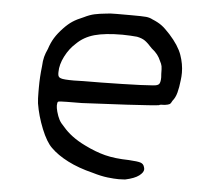

<svg xmlns="http://www.w3.org/2000/svg" viewBox="-48 -621 829 733"><g transform="rotate(5 367.0 -255.0)"><path d="M98.6 -246.1V-264.6Q98.6 -303.7 103.5 -344.7Q104.5 -367.2 108.4 -381.8Q112.3 -396.5 120.1 -413.1Q127.9 -437.5 139.6 -456.5Q151.4 -475.6 170.9 -496.1Q187.5 -513.7 203.6 -524.4Q219.7 -535.2 246.1 -545.9Q267.6 -556.6 285.6 -560.5Q303.7 -564.5 333 -567.4Q343.8 -569.3 371.1 -569.3H424.8Q468.8 -569.3 482.9 -567.9Q497.1 -566.4 507.8 -560.5Q529.3 -551.8 543.5 -541.5Q557.6 -531.2 577.1 -509.8Q613.3 -469.7 625.5 -435.1Q637.7 -400.4 637.7 -367.2Q637.7 -352.5 635.7 -337.9Q632.8 -310.5 627.4 -290.5Q622.1 -270.5 611.3 -257.8Q606.4 -247.1 601.6 -244.1Q596.7 -241.2 583 -239.3Q575.2 -239.3 569.3 -238.8Q563.5 -238.3 561.5 -236.3Q543 -233.4 439 -227.5Q335 -221.7 267.6 -218.8Q233.4 -218.8 208.5 -218.3Q183.6 -217.8 179.7 -216.8Q174.8 -216.8 173.8 -210.4Q172.9 -204.1 172.9 -201.2Q172.9 -192.4 176.8 -177.7Q181.6 -160.2 188 -147.9Q194.3 -135.7 208 -122.1Q222.7 -104.5 244.1 -88.4Q265.6 -72.3 293.9 -58.6Q335 -38.1 373 -28.3Q411.1 -18.6 464.8 -17.6Q500 -15.6 510.7 -11.7Q521.5 -7.8 524.4 2.9Q526.4 7.8 526.4 12.7Q526.4 24.4 509.8 37.1Q493.2 49.8 457 57.6Q445.3 58.6 432.6 58.6Q416 58.6 390.1 55.7Q364.3 52.7 332 43Q276.4 29.3 235.4 8.3Q194.3 -12.7 168.9 -38.1Q147.5 -58.6 127.9 -106.9Q108.4 -155.3 100.6 -203.1Q98.6 -219.7 98.6 -246.1ZM168 -329.1V-323.2Q168 -308.6 179.7 -305.7Q189.5 -301.8 229.5 -301.8Q245.1 -301.8 265.6 -302.7Q330.1 -302.7 413.1 -304.7Q496.1 -306.6 531.2 -309.6Q550.8 -310.5 555.7 -317.9Q560.5 -325.2 560.5 -342.8Q560.5 -348.6 559.6 -356.4Q559.6 -377 558.1 -385.3Q556.6 -393.6 549.8 -406.2Q544.9 -418 537.1 -428.2Q529.3 -438.5 514.6 -450.2Q497.1 -469.7 485.8 -477.5Q474.6 -485.4 455.1 -489.3Q445.3 -490.2 429.7 -491.2Q414.1 -492.2 399.4 -492.2Q333 -492.2 292.5 -481Q252 -469.7 224.6 -442.4Q200.2 -420.9 184.1 -389.2Q168 -357.4 168 -329.1Z"/></g></svg>

Font: JasonHandwriting4
Style: Regular
Weight: 400
Version: Version 1.01.21